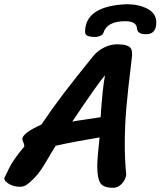

<svg xmlns="http://www.w3.org/2000/svg" viewBox="-37 -876 764 914"><path d="M707 -769Q707 -713 658 -713Q617 -713 615 -741Q613 -775 559 -775Q472 -775 455 -719Q453 -711 440.5 -705.5Q428 -700 419 -700Q394 -700 381 -705Q368 -710 368 -724Q368 -847 565 -856Q624 -856 665.5 -834Q707 -812 707 -769ZM228 -182Q204 -144 197 -131Q176 -94 159.5 -69.5Q143 -45 124 -26Q103 -5 89.5 4Q76 13 58 13Q28 13 5.5 -0.5Q-17 -14 -17 -28Q-15 -30 5 -72.5Q25 -115 79 -179Q79 -187 74 -199Q69 -211 69 -213Q69 -242 160 -283Q211 -359 267.5 -433Q324 -507 406 -608Q426 -633 457 -649Q488 -665 519 -665Q551 -665 567 -659Q583 -653 587.5 -643Q592 -633 592 -615Q588 -585 587 -570Q572 -449 564.5 -362.5Q557 -276 557 -190Q557 -111 564 -45Q561 -21 543 -1.5Q525 18 501 18Q455 18 440.5 -5Q426 -28 426 -83Q426 -123 437 -222Q306 -200 228 -182ZM362 -306 442 -318Q451 -457 463 -518Q424 -472 307 -297Q325 -301 362 -306Z"/></svg>

Font: Sriracha
Style: Regular
Weight: 400
Designer: Suppakit Chalermlarp
Version: Version 1.002g